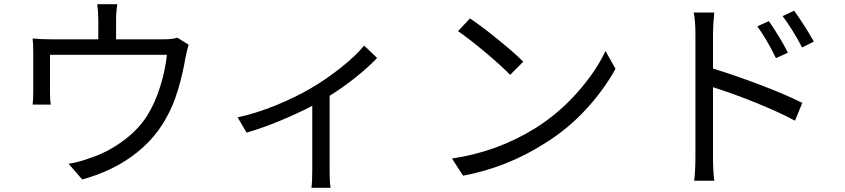

<svg xmlns="http://www.w3.org/2000/svg" viewBox="-20 -821 4040 918"><path d="M867 -547Q855 -472 831 -391.5Q807 -311 769 -247Q712 -147 610.5 -73.5Q509 0 373 37L308 -38Q356 -45 412 -66Q490 -91 564.5 -144.5Q639 -198 683 -267Q721 -327 746 -407.5Q771 -488 778 -559H219V-380Q219 -341 223 -321H136Q139 -347 139 -384V-560Q139 -615 136 -637Q175 -633 229 -633H450V-726Q450 -762 445 -801H541Q535 -764 535 -726V-633H759Q807 -633 828 -641L882 -607Q876 -588 867 -547Z M1556 -363V-9Q1556 58 1561 77H1469Q1473 47 1473 -9V-315Q1404 -279 1320 -244Q1236 -209 1159 -187L1116 -260Q1205 -279 1299 -317.5Q1393 -356 1463 -397Q1539 -441 1611 -498.5Q1683 -556 1721 -603L1783 -544Q1746 -504 1684 -454Q1622 -404 1556 -363Z M2482 -526 2419 -463Q2380 -504 2301.5 -570Q2223 -636 2170 -672L2227 -733Q2280 -698 2360 -633Q2440 -568 2482 -526ZM2541 -209Q2652 -279 2740.5 -379Q2829 -479 2875 -577L2923 -492Q2868 -392 2781.5 -298Q2695 -204 2587 -137Q2404 -20 2194 19L2141 -63Q2358 -95 2541 -209Z M3722 -744 3777 -770Q3798 -741 3826 -697.5Q3854 -654 3871 -622L3815 -594Q3770 -680 3722 -744ZM3816 -329 3781 -244Q3705 -285 3593.5 -330Q3482 -375 3389 -404V-75Q3389 -5 3395 43H3299Q3305 -5 3305 -75V-657Q3305 -720 3297 -761H3395Q3389 -699 3389 -657V-493Q3492 -462 3615.5 -415Q3739 -368 3816 -329ZM3601 -695 3656 -720Q3678 -689 3704.5 -645.5Q3731 -602 3747 -569L3690 -543Q3647 -632 3601 -695Z"/></svg>

Font: Noto Sans SC
Style: Regular
Weight: 400
Designer: Ryoko NISHIZUKA ____ (kana & ideographs); Paul D. Hunt (Latin, Greek & Cyrillic); Wenlong ZHANG ___ (bopomofo); Sandoll 
Foundry: Adobe Systems Incorporated
Version: Version 1.004